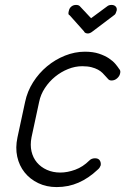

<svg xmlns="http://www.w3.org/2000/svg" viewBox="-20 -760 509 780"><path d="M343 -108Q352 -117 366 -117Q380 -117 385.5 -108Q391 -99 389 -88Q387 -83 384.5 -79Q382 -75 376 -70Q340 -36 299 -18Q258 0 210 0Q169 0 135.5 -16Q102 -32 80 -59.5Q58 -87 50 -123.5Q42 -160 51 -202L82 -346Q91 -389 114.5 -426Q138 -463 171 -490.5Q204 -518 244 -534Q284 -550 325 -550Q358 -550 382 -542Q406 -534 422.5 -523Q439 -512 449 -500Q459 -488 464 -480Q471 -473 468 -462Q466 -451 456 -442Q446 -433 433 -433Q425 -433 420 -438Q415 -443 410 -449Q404 -456 396.5 -463.5Q389 -471 378 -477Q367 -483 351.5 -487Q336 -491 314 -491Q285 -491 256.5 -479.5Q228 -468 204 -448.5Q180 -429 162.5 -402.5Q145 -376 139 -346L108 -202Q102 -171 108 -145Q114 -119 130 -100Q146 -81 170.5 -70Q195 -59 225 -59Q254 -59 285.5 -70.5Q317 -82 343 -108ZM263 -698Q258 -700 258 -705.5Q258 -711 260 -717Q262 -727 270 -733.5Q278 -740 289 -740Q300 -740 305 -734L350 -686L415 -734Q422 -740 433 -740Q444 -740 450 -733.5Q456 -727 454 -717Q452 -711 450 -706Q448 -701 443 -698L357 -633Q346 -624 337 -624Q332 -624 327.5 -626Q323 -628 321 -633Z"/></svg>

Font: VDS
Style: Thin Italic
Weight: 100
Width: 0
Designer: artmaker
Foundry: artmaker
Version: Version 1.000 2012 initial release